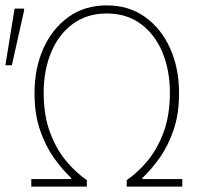

<svg xmlns="http://www.w3.org/2000/svg" viewBox="-40 -692 742 712"><path d="M76 0V-28H224V-32Q190 -64 159 -108Q128 -152 108 -211Q88 -270 88 -346Q88 -439 121 -512.5Q154 -586 214 -629Q274 -672 356 -672Q438 -672 498 -629Q558 -586 591 -512.5Q624 -439 624 -346Q624 -270 604 -211Q584 -152 553 -108Q522 -64 488 -32V-28H636V0H430V-24Q471 -52 507.5 -96Q544 -140 567 -202.5Q590 -265 590 -348Q590 -431 562.5 -497.5Q535 -564 482.5 -603Q430 -642 356 -642Q282 -642 229.5 -603Q177 -564 149.5 -497.5Q122 -431 122 -348Q122 -265 145 -202.5Q168 -140 204.5 -96Q241 -52 282 -24V0ZM-20 -450 14 -660H48L50 -656L4 -450Z"/></svg>

Font: Source Sans 3 VF
Style: Regular
Weight: 200
Designer: Paul D. Hunt
Foundry: Adobe
Version: Version 3.046;hotconv 1.0.118;makeotfexe 2.5.65603